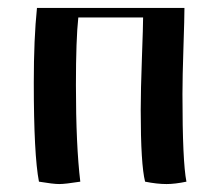

<svg xmlns="http://www.w3.org/2000/svg" viewBox="-20 -457 550 483"><path d="M78 0Q65 -67 65 -249Q65 -360 73 -437H444Q444 -413 441.5 -338Q439 -263 439 -220Q439 -50 449 0Q420 6 399 6Q375 6 345 0Q334 -43 334 -180Q334 -229 337 -311Q340 -393 340 -413H177Q171 -358 171 -243Q171 -91 182 0Q144 6 129 6Q114 6 78 0Z"/></svg>

Font: Ponomar Unicode TT
Style: Regular
Weight: 400
Designer: Vladislav V. Dorosh, Yuri A.W. Shardt, Nikita Simmons, Aleksandr Andreev
Foundry: Ponomar Project
Version: 1.1